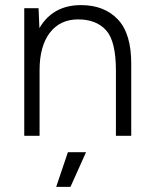

<svg xmlns="http://www.w3.org/2000/svg" viewBox="-20 -532 594 752"><path d="M75 -500H131L135 -408V0H75ZM434 -256H494V0H434ZM286 -456Q215 -456 175 -403.5Q135 -351 135 -257H98Q98 -337 121 -394Q144 -451 188.5 -481.5Q233 -512 297 -512Q389 -512 442 -455.5Q495 -399 494 -279V-256H434Q434 -371 395.5 -413.5Q357 -456 286 -456ZM246 64H317L256 200H200Z"/></svg>

Font: Oak Sans Light
Style: Regular
Weight: 400
Designer: Erik Kennedy, Walven
Foundry: Erik Kennedy, Walven
Version: Version 1.100;Glyphs 3.1.2 (3151)